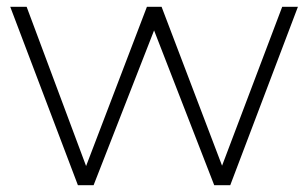

<svg xmlns="http://www.w3.org/2000/svg" viewBox="-20 -542 902 562"><path d="M852 -522 654 0H607L431 -453L254 0H208L10 -522H58L232 -56L410 -522H453L630 -57L806 -522Z"/></svg>

Font: Hilab Light
Style: Regular
Weight: 300
Designer: Cristianderson Lima
Foundry: Cristianderson
Version: Version 1.0